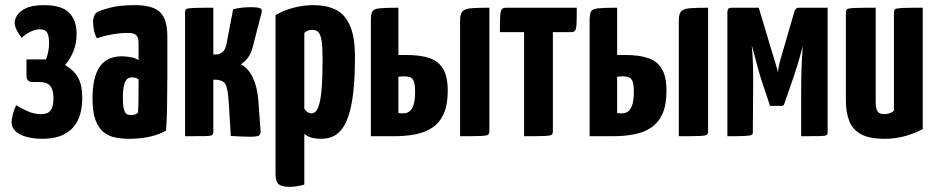

<svg xmlns="http://www.w3.org/2000/svg" viewBox="-20 -530 3640 747"><path d="M144 10Q110 10 83 2.5Q56 -5 40.5 -19.5Q25 -34 25 -54Q25 -65 29.5 -83.5Q34 -102 43 -121Q63 -108 88 -97Q113 -86 140 -86Q154 -86 164.5 -90.5Q175 -95 181.5 -108.5Q188 -122 188 -148Q188 -180 175.5 -195.5Q163 -211 130 -211H107Q83 -211 83 -236V-299H159Q165 -315 168 -331Q171 -347 171 -365Q171 -388 164 -402Q157 -416 135 -416Q119 -416 100.5 -407.5Q82 -399 64 -383Q53 -397 45 -413Q37 -429 37 -442Q37 -454 46.5 -470Q56 -486 81 -498Q106 -510 152 -510Q220 -510 249 -480.5Q278 -451 278 -398Q278 -362 266 -331.5Q254 -301 233 -277Q269 -256 284.5 -226.5Q300 -197 300 -150Q300 -115 292 -86Q284 -57 265.5 -35.5Q247 -14 217.5 -2Q188 10 144 10Z M482 10Q454 10 428.5 5Q403 0 383 -16Q363 -32 351.5 -63Q340 -94 340 -146Q340 -197 349.5 -229.5Q359 -262 375.5 -280Q392 -298 412.5 -304.5Q433 -311 455 -311Q466 -311 486 -308Q506 -305 519 -296Q519 -296 519 -307.5Q519 -319 519 -335Q519 -351 519 -365Q519 -378 515 -386Q511 -394 502 -398Q493 -402 477 -402Q449 -402 415.5 -396Q382 -390 357 -381Q348 -398 345 -416Q342 -434 342 -446Q342 -455 345.5 -465.5Q349 -476 356 -481Q367 -489 406 -499.5Q445 -510 505 -510Q574 -510 602.5 -483Q631 -456 631 -388V-341Q631 -284 631 -224Q631 -164 630 -111.5Q629 -59 626 -22Q601 -7 564 1.5Q527 10 482 10ZM490 -82Q497 -82 505 -84.5Q513 -87 517 -92Q518 -103 518.5 -125.5Q519 -148 519 -174Q519 -200 519 -221Q514 -226 506.5 -227.5Q499 -229 493 -229Q485 -229 478.5 -225.5Q472 -222 467.5 -213Q463 -204 460.5 -188.5Q458 -173 458 -149Q458 -131 459.5 -118.5Q461 -106 464.5 -97.5Q468 -89 474.5 -85.5Q481 -82 490 -82Z M950 2Q933 2 915.5 1Q898 0 878 -1L870 -130Q867 -185 857 -202.5Q847 -220 814 -220H810V-18Q810 -9 805.5 -5Q801 -1 778 -0.5Q755 0 700 0V-482Q700 -491 704.5 -494.5Q709 -498 732 -499Q755 -500 810 -500V-318H819Q835 -318 846.5 -328Q858 -338 862 -363L887 -494Q907 -499 924.5 -500.5Q942 -502 955 -502Q984 -502 993 -497.5Q1002 -493 997 -478L963 -346Q956 -320 943.5 -304Q931 -288 917 -280Q946 -265 963.5 -228.5Q981 -192 985 -140L994 -18Q994 -6 986.5 -2Q979 2 950 2Z M1106 197Q1077 197 1064.5 187Q1052 177 1052 148V-471Q1081 -489 1120.5 -499.5Q1160 -510 1200 -510Q1248 -510 1284 -493.5Q1320 -477 1340.5 -433Q1361 -389 1361 -307Q1361 -227 1354.5 -171Q1348 -115 1336 -79.5Q1324 -44 1307.5 -24.5Q1291 -5 1271.5 2.5Q1252 10 1230 10Q1208 10 1192 5.5Q1176 1 1164 -9V188Q1151 192 1135.5 194.5Q1120 197 1106 197ZM1192 -89Q1200 -89 1207.5 -95.5Q1215 -102 1221.5 -123Q1228 -144 1231.5 -186.5Q1235 -229 1235 -300Q1235 -348 1231 -372.5Q1227 -397 1218 -405.5Q1209 -414 1194 -414Q1178 -414 1164 -402V-107Q1171 -97 1177.5 -93Q1184 -89 1192 -89Z M1423 0V-450Q1423 -474 1428 -484.5Q1433 -495 1455.5 -497.5Q1478 -500 1530 -500V-316H1563Q1616 -316 1651 -304Q1686 -292 1704 -262Q1722 -232 1722 -177Q1722 -122 1706.5 -87.5Q1691 -53 1663 -34Q1635 -15 1597 -7.5Q1559 0 1513 0ZM1549 -89Q1564 -89 1574 -97.5Q1584 -106 1589.5 -124Q1595 -142 1595 -172Q1595 -201 1590 -213.5Q1585 -226 1575.5 -229.5Q1566 -233 1551 -233Q1546 -233 1542 -232.5Q1538 -232 1535.5 -232Q1533 -232 1531.5 -231.5Q1530 -231 1530 -231V-90Q1530 -90 1531 -90Q1532 -90 1534.5 -89.5Q1537 -89 1540.5 -89Q1544 -89 1549 -89ZM1770 0V-451Q1770 -476 1779.5 -486Q1789 -496 1813.5 -498Q1838 -500 1884 -500V-20Q1884 -10 1879.2 -6Q1874.5 -2 1850.8 -1Q1827 0 1770 0Z M2019 0V-405H1925Q1925 -446 1926 -466.5Q1927 -487 1932 -493.5Q1937 -500 1948 -500H2224Q2224 -458 2223 -437.5Q2222 -417 2217.5 -411Q2213 -405 2202 -405H2131V-20Q2131 -10 2126.5 -6Q2122 -2 2099 -1Q2076 0 2019 0Z M2274 0V-450Q2274 -474 2279 -484.5Q2284 -495 2306.5 -497.5Q2329 -500 2381 -500V-316H2414Q2467 -316 2502 -304Q2537 -292 2555 -262Q2573 -232 2573 -177Q2573 -122 2557.5 -87.5Q2542 -53 2514 -34Q2486 -15 2448 -7.5Q2410 0 2364 0ZM2400 -89Q2415 -89 2425 -97.5Q2435 -106 2440.5 -124Q2446 -142 2446 -172Q2446 -201 2441 -213.5Q2436 -226 2426.5 -229.5Q2417 -233 2402 -233Q2397 -233 2393 -232.5Q2389 -232 2386.5 -232Q2384 -232 2382.5 -231.5Q2381 -231 2381 -231V-90Q2381 -90 2382 -90Q2383 -90 2385.5 -89.5Q2388 -89 2391.5 -89Q2395 -89 2400 -89ZM2621 0V-451Q2621 -476 2630.5 -486Q2640 -496 2664.5 -498Q2689 -500 2735 -500V-20Q2735 -10 2730.2 -6Q2725.5 -2 2701.8 -1Q2678 0 2621 0Z M2810 0V-486Q2810 -486 2812 -493Q2814 -500 2827 -500H2932L2986 -320Q2991 -304 2995 -291Q2999 -278 3001.5 -268.5Q3004 -259 3005.5 -253.5Q3007 -248 3007 -248Q3006 -249 3009.5 -269Q3013 -289 3023 -321L3071 -486Q3075 -494 3078 -497Q3081 -500 3089 -500H3200V-14Q3200 -7 3195 -4Q3190 -1 3168.5 -0.5Q3147 0 3097 0V-170Q3097 -232 3099 -278.5Q3101 -325 3103 -352Q3101 -342 3096 -323.5Q3091 -305 3085 -285Q3079 -265 3073 -247Q3067 -229 3064 -220L3030 -122Q3026 -118 3021 -118H2976L2942 -220Q2939 -228 2935 -242.5Q2931 -257 2926 -276Q2921 -295 2915.5 -315Q2910 -335 2905 -353Q2905 -353 2905 -352Q2905 -351 2905 -351Q2908 -324 2909.5 -278Q2911 -232 2910 -172L2909 -14Q2909 -7 2903 -4.5Q2897 -2 2876 -1Q2855 0 2810 0Z M3422 10Q3362 10 3329.5 -8Q3297 -26 3284 -59.5Q3271 -93 3271 -140V-480Q3271 -490 3275.5 -494Q3280 -498 3304.5 -499Q3329 -500 3387 -500V-133Q3387 -118 3389.5 -107.5Q3392 -97 3399 -91.5Q3406 -86 3420 -86Q3430 -86 3440 -89Q3450 -92 3458 -99V-480Q3458 -490 3462.5 -494Q3467 -498 3490 -499Q3513 -500 3570 -500V-28Q3546 -14 3506.5 -2Q3467 10 3422 10Z"/></svg>

Font: Yanone Kaffeesatz ExtraLight
Style: Regular
Weight: 200
Designer: Yanone (Cyrillic: Daniel Pouzeot, Huerta Tipografica, and Cyreal)
Foundry: Yanone
Version: Version 2.003